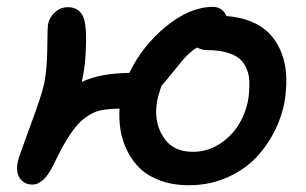

<svg xmlns="http://www.w3.org/2000/svg" viewBox="-20 -571 900 564"><path d="M535.2 -26.9Q488.3 -26.9 451.2 -40.5Q414.1 -54.2 391.1 -76.4Q368.2 -98.6 353.5 -128.4Q338.9 -158.2 334 -189Q329.1 -219.7 331.1 -252Q291 -251 271 -245.8Q251 -240.7 229 -224.1Q188 -195.3 138.2 -88.9Q109.4 -28.8 75.2 -28.8Q51.3 -28.8 38.6 -46.9Q25.9 -64.9 32.2 -96.2Q35.2 -109.9 69.3 -201.9Q103.5 -293.9 109.9 -326.2Q118.2 -366.7 118.9 -429.4Q119.6 -492.2 121.1 -500Q125.5 -521 141.8 -535.4Q158.2 -549.8 179.2 -549.8Q226.1 -549.8 231 -492.2Q233.9 -475.6 232.2 -427.2Q230.5 -378.9 222.2 -339.8Q221.7 -338.4 221.2 -335.2Q220.7 -332 220.2 -330.1Q271 -355.5 359.9 -356.9Q397.9 -436 467.8 -493.4Q537.6 -550.8 606 -550.8Q619.6 -550.8 630.1 -543.2Q640.6 -535.6 645 -523.9Q685.5 -521 717.5 -507.8Q749.5 -494.6 769.8 -474.1Q790 -453.6 802.5 -426.3Q814.9 -398.9 818.8 -369.1Q822.8 -339.4 819.8 -306.2Q816.9 -255.9 796.4 -207Q775.9 -158.2 741 -117.7Q706.1 -77.1 652.3 -52Q598.6 -26.9 535.2 -26.9ZM442.9 -280.8Q429.7 -218.3 457.8 -171.6Q485.8 -125 545.9 -125Q592.3 -125 630.4 -151.6Q668.5 -178.2 689.2 -219.2Q710 -260.3 711.9 -305.2Q713.4 -325.7 711.7 -341.3Q710 -356.9 702.6 -373Q695.3 -389.2 681.9 -399.9Q668.5 -410.6 644.8 -417.2Q621.1 -423.8 587.9 -423.8Q573.7 -423.8 559.1 -431.2Q552.2 -426.8 549.8 -425.8Q528.3 -408.7 519 -397Q510.3 -386.7 488 -359.1Q465.8 -331.5 454.1 -318.8Q444.8 -289.1 442.9 -280.8Z"/></svg>

Font: Shantell Sans Bouncy
Style: Italic
Weight: 500
Italic angle: -11.31°
Designer: Stephen Nixon, Anya Danilova, Shantell Martin
Foundry: Arrow Type
Version: Version 1.006;[9816181b4]